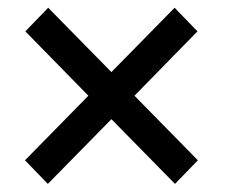

<svg xmlns="http://www.w3.org/2000/svg" viewBox="-20 -568 573 488"><path d="M43.5 -160.6 204.6 -324.7 44.4 -488.3 102.5 -548.3 263.2 -384.8 423.8 -548.3 481.9 -488.3 321.8 -324.7 482.9 -160.6 424.8 -100.6 263.2 -265.1 101.6 -100.6Z"/></svg>

Font: Vazir FD
Style: Regular-FD
Weight: 400
Designer: Saber Rastikerdar
Foundry: Saber Rastikerdar
Version: Version 30.0.0